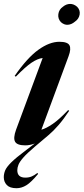

<svg xmlns="http://www.w3.org/2000/svg" viewBox="-50 -736 431 988"><path d="M274 -701.5Q291 -715.5 310.5 -715.8Q330 -716 347 -701Q363.5 -684 359.8 -661.2Q356 -638.5 335.5 -624.5Q318.5 -610 299.5 -608.5Q280.5 -607 263.5 -622Q247 -639.5 250.2 -663.5Q253.5 -687.5 274 -701.5ZM200 -41 128.5 19.5Q89 53 70 74.8Q51 96.5 45 111.8Q39 127 39 140Q39 178 80.5 178Q98.5 178 112.5 172.2Q126.5 166.5 142.5 154L146 159Q110.5 202 85.8 217.2Q61 232.5 35 232.5Q0.5 232.5 -15 216Q-30.5 199.5 -30.5 176Q-30.5 159 -23.8 141.8Q-17 124.5 7.5 100Q32 75.5 85 36L129 2.5Q103.5 12 80 12Q38.5 12 27.8 -6.5Q17 -25 32.5 -68L169.5 -437.5Q143.5 -434.5 112 -413.2Q80.5 -392 31.5 -341.5L25.5 -345.5Q91 -439.5 148 -480.2Q205 -521 255.5 -521Q298 -521 307.5 -502.8Q317 -484.5 303 -447L163 -68.5Q187 -75 220.5 -97.8Q254 -120.5 300.5 -169.5L306 -166Q278.5 -124 251.8 -93Q225 -62 200 -41Z"/></svg>

Font: Newsreader 72pt SemiBold
Style: Italic
Weight: 600
Italic angle: -17°
Designer: Hugues Gentile
Foundry: Production Type
Version: Version 1.003; ttfautohint (v1.8.3)